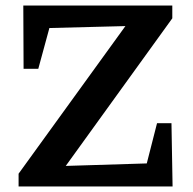

<svg xmlns="http://www.w3.org/2000/svg" viewBox="-20 -672 696 692"><path d="M47 0V-46L432 -578L158 -571L118 -424H65L64 -652H601V-606L217 -74L509 -83L546 -228H598L602 0Z"/></svg>

Font: Piazzolla SC SemiBold
Style: Regular
Weight: 600
Designer: Juan Pablo del Peral
Foundry: Huerta Tipografica
Version: Version 1.330